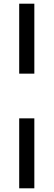

<svg xmlns="http://www.w3.org/2000/svg" viewBox="-20 -770 290 1040"><path d="M84 -371.1V-750H166V-371.1ZM84 250V-128.9H166V250Z"/></svg>

Font: Berkshire Swash
Style: Regular
Weight: 700
Designer: Astigmatic (AOETI)
Foundry: Astigmatic (AOETI)
Version: Version 1.000